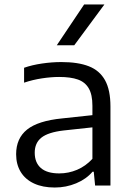

<svg xmlns="http://www.w3.org/2000/svg" viewBox="-20 -828 588 857"><path d="M473 -352.5V0H404.5L398.5 -61.5H393Q365 -28.5 320 -9.8Q275 9 224.5 9Q170.5 9 131.8 -9Q93 -27 72.5 -60.5Q52 -94 52 -139.5Q52 -210.5 101 -249.8Q150 -289 257.5 -299.5L392.5 -314V-356Q392.5 -405.5 376.2 -433.5Q360 -461.5 327.8 -473Q295.5 -484.5 244 -484.5Q208 -484.5 167 -478.2Q126 -472 87.5 -459V-525.5Q123 -538 167.5 -544.5Q212 -551 254 -551Q328.5 -551 376.5 -532.2Q424.5 -513.5 448.8 -470Q473 -426.5 473 -352.5ZM392.5 -119V-259.5L263 -245.5Q195 -237.5 165 -213.8Q135 -190 135 -146.5Q135 -102 162.5 -78Q190 -54 244.5 -54Q286 -54 324.2 -70.2Q362.5 -86.5 392.5 -119ZM233.5 -626 355.5 -808H446L311.5 -626Z"/></svg>

Font: Encode Sans Semi Expanded
Style: Regular
Weight: 400
Width: 6
Designer: Multiple Designers
Foundry: Impallari Type
Version: Version 2.000